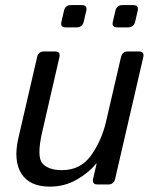

<svg xmlns="http://www.w3.org/2000/svg" viewBox="-20 -711 587 740"><path d="M233.4 -605.5Q211.4 -605.5 216.8 -627.4L226.6 -669.4Q231.4 -691.4 253.4 -691.4H295.4Q317.4 -691.4 312.5 -669.4L302.7 -627.4Q297.4 -605.5 275.4 -605.5ZM431.6 -605.5Q409.7 -605.5 415 -627.4L424.8 -669.4Q429.7 -691.4 451.7 -691.4H493.7Q515.6 -691.4 510.7 -669.4L501 -627.4Q495.6 -605.5 473.6 -605.5ZM50.8 -178.7 123 -490.7Q127.9 -512.7 149.9 -512.7H191.9Q213.9 -512.7 209 -490.7L142.6 -202.1Q120.6 -106 144 -80.6Q167.5 -55.2 218.8 -55.2Q290.5 -55.2 331.1 -112.1Q371.6 -168.9 388.7 -242.2L446.3 -490.7Q451.2 -512.7 473.1 -512.7H515.1Q537.1 -512.7 532.2 -490.7L423.8 -22Q418.9 0 397 0H356Q334 0 338.9 -22L352.5 -80.6H350.6Q321.8 -44.9 275.1 -18.3Q228.5 8.3 172.4 8.3Q94.2 8.3 62.5 -41.7Q30.8 -91.8 50.8 -178.7Z"/></svg>

Font: Istok Web
Style: Italic
Weight: 400
Italic angle: -13°
Designer: Andrey V. Panov
Foundry: Andrey V. Panov
Version: Version 1.0.2g